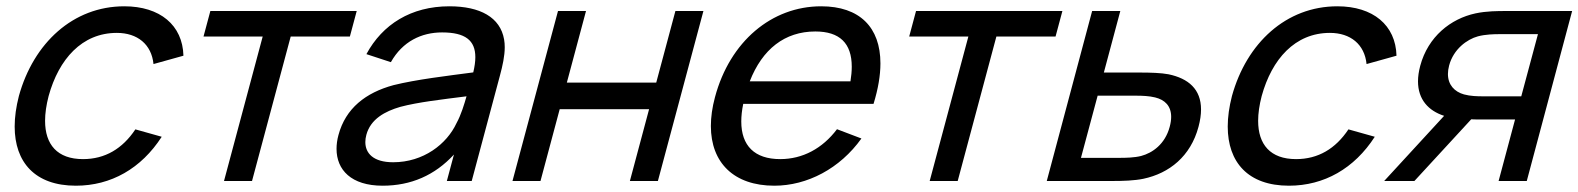

<svg xmlns="http://www.w3.org/2000/svg" viewBox="-20 -575 5015 610"><path d="M221.1 15C332.6 15 428.7 -39.5 493.8 -140.5L410.1 -164C369.1 -102.5 313.8 -69.5 243.8 -69.5C161.9 -69.5 123.2 -115.9 123.2 -191.2C123.2 -214.8 127 -241.2 134.5 -270C166.8 -387 240.2 -470.5 351.2 -470.5C416.7 -470.5 461.4 -434 467.7 -371.5L562.8 -398C560.3 -495 488.4 -555 374.9 -555C212.4 -555 86.6 -438.5 40 -270C31.1 -235.4 26.6 -202.9 26.6 -173C26.6 -59.8 91 15 221.1 15Z M691.7 0H780.7L903.6 -459H1091.6L1113.3 -540H648.3L626.6 -459H814.6Z M1581.6 -449.5C1569.5 -520 1505.4 -555 1407.9 -555C1285.9 -555 1195 -497.5 1144.1 -403L1221.8 -377.5C1259 -443.5 1319.1 -472 1384.6 -472C1458.4 -472 1490.2 -446.5 1490.2 -393.4C1490.2 -379.2 1487.9 -363.1 1483.6 -345C1400.6 -334 1302.6 -322.5 1230.2 -304.5C1141.8 -280.5 1078 -231 1055.3 -146C1051.2 -130.9 1049.2 -116.1 1049.2 -102.1C1049.2 -35.5 1095.7 15 1195.6 15C1285.6 15 1361.5 -18 1422.2 -84L1399.7 0H1478.7L1568.1 -334C1576.9 -366.5 1583.6 -397.3 1583.6 -425C1583.6 -433.5 1583 -441.6 1581.6 -449.5ZM1229.1 -59.5C1165.5 -59.5 1140.7 -88.5 1140.7 -123.6C1140.7 -131 1141.8 -138.7 1143.9 -146.5C1157.4 -197 1203.5 -221.5 1251.8 -235.5C1308.3 -250.5 1383.6 -259 1462.2 -269C1455.2 -244.5 1444.9 -210 1430.5 -184C1399.5 -117 1325.1 -59.5 1229.1 -59.5Z M1608.2 0H1697.2L1758.2 -228H2042.2L1981.2 0H2070.2L2214.8 -540H2125.8L2064.9 -312.5H1780.9L1841.8 -540H1752.8Z M2341.3 -245H2755.3C2770 -292.6 2777.2 -335.7 2777.2 -373.5C2777.2 -488.3 2711.1 -555 2588.9 -555C2431.9 -555 2299 -443.5 2251.6 -266.5C2242.7 -233.6 2238.5 -202.8 2238.5 -174.6C2238.5 -58 2311.7 15 2440.1 15C2544.6 15 2648.7 -39.5 2716.8 -135L2639.2 -164.5C2592.8 -103 2529.8 -69.5 2458.8 -69.5C2377.3 -69.5 2335.1 -112.1 2335.1 -189C2335.1 -206 2337.1 -224.7 2341.3 -245ZM2570.4 -475C2647.4 -475 2686.1 -437.9 2686.1 -363C2686.1 -348.8 2684.7 -333.3 2682 -316.5H2362C2401.9 -419 2473.4 -475 2570.4 -475Z M2933.7 0H3022.7L3145.6 -459H3333.6L3355.3 -540H2890.3L2868.6 -459H3056.6Z M3305.7 0H3516.2C3546.7 0 3583.9 -1 3612.5 -7C3695.2 -24.5 3762.7 -78.5 3787.7 -172C3793.2 -192.5 3795.8 -210.8 3795.8 -227.2C3795.8 -291.7 3755.6 -325.8 3692.5 -339C3669.2 -343.5 3634.5 -344.5 3603.5 -344.5H3487L3539.3 -540H3449.8ZM3414.3 -73.5 3467.3 -271H3590.3C3609.3 -271 3631.5 -270 3649.8 -265.5C3680.8 -258 3700.9 -238.5 3700.9 -203.8C3700.9 -194.3 3699.4 -183.8 3696.2 -172C3681.5 -117 3641.5 -89 3605.5 -79.5C3584 -74 3556.8 -73.5 3537.3 -73.5Z M4075.1 15C4186.6 15 4282.7 -39.5 4347.8 -140.5L4264.1 -164C4223.1 -102.5 4167.8 -69.5 4097.8 -69.5C4015.9 -69.5 3977.2 -115.9 3977.2 -191.2C3977.2 -214.8 3981 -241.2 3988.5 -270C4020.8 -387 4094.2 -470.5 4205.2 -470.5C4270.7 -470.5 4315.4 -434 4321.7 -371.5L4416.8 -398C4414.3 -495 4342.4 -555 4228.9 -555C4066.4 -555 3940.6 -438.5 3894 -270C3885.1 -235.4 3880.6 -202.9 3880.6 -173C3880.6 -59.8 3945 15 4075.1 15Z M4830.7 0 4974.8 -540H4764.3C4739.8 -540 4702.8 -540 4667.8 -532.5C4588.8 -515.5 4517 -458.5 4492.2 -366C4487.4 -348 4485.1 -331.5 4485.1 -316.5C4485.1 -258.9 4518.4 -222.9 4568.1 -207L4377.7 0H4473.7L4654.2 -196C4662 -195.5 4669.5 -195.5 4677 -195.5H4793.5L4741.2 0ZM4690.2 -269C4674.2 -269 4651.4 -269.5 4631.3 -275C4601 -283.5 4580.2 -305.5 4580.2 -339.9C4580.2 -348.2 4581.4 -357.2 4584 -367C4597.9 -419 4640.7 -450 4675.3 -459.5C4699.5 -466 4727.7 -466.5 4743.2 -466.5H4866.2L4813.2 -269Z"/></svg>

Font: Manrope
Style: MediumItalic
Weight: 500
Italic angle: -15°
Designer: Mikhail Sharanda
Foundry: Mikhail Sharanda
Version: Version 4.502;hotconv 1.0.109;makeotfexe 2.5.65596